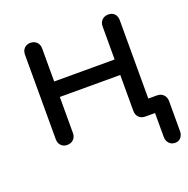

<svg xmlns="http://www.w3.org/2000/svg" viewBox="-128 -669 949 967"><g transform="rotate(-20 346.0 -185.5)"><path d="M553 0Q532 0 519 -13Q506 -26 506 -47V-500Q506 -521 519 -534Q532 -547 553 -547Q574 -547 586 -534Q598 -521 598 -500V-47Q598 -26 586 -13Q574 0 553 0ZM135 0Q115 0 102.5 -13Q90 -26 90 -47V-500Q90 -521 102.5 -534Q115 -547 135 -547Q156 -547 169 -534Q182 -521 182 -500V-47Q182 -26 169 -13Q156 0 135 0ZM169 -240V-323H534V-240ZM650 176Q630 176 617.5 162.5Q605 149 605 128V0H551V-80H644Q666 -80 679 -66.5Q692 -53 692 -32V128Q692 149 680.5 162.5Q669 176 650 176Z"/></g></svg>

Font: Comfortaa SemiBold
Style: Regular
Weight: 600
Designer: Johan Aakerlund
Foundry: Johan Aakerlund
Version: Version 3.104; ttfautohint (v1.8.1.43-b0c9)